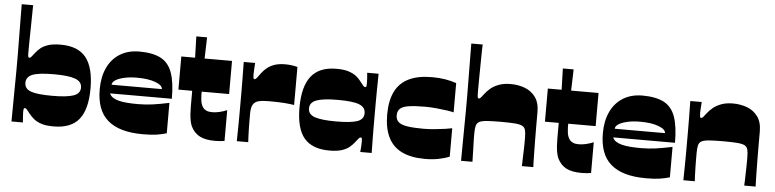

<svg xmlns="http://www.w3.org/2000/svg" viewBox="-45 -969 4873 1207"><g transform="rotate(5 2391.0 -365.0)"><path d="M316 8Q268 8 238 -2Q208 -12 190 -27.5Q172 -43 160 -58Q147 -75 140 -83Q133 -91 128 -91Q121 -91 119.5 -84Q118 -77 118 -64Q118 -53 119.5 -35.5Q121 -18 122 0H50Q51 -102 51.5 -166.5Q52 -231 52.5 -268Q53 -305 53 -324Q53 -343 53 -352Q53 -361 53 -370Q53 -379 53 -388Q53 -397 53 -416Q53 -435 52.5 -472Q52 -509 51.5 -573.5Q51 -638 50 -740H122Q121 -659 120 -603.5Q119 -548 118.5 -513Q118 -478 118 -460Q118 -442 118 -436Q118 -423 119.5 -416Q121 -409 128 -409Q133 -409 140 -417Q147 -425 160 -442Q172 -458 190 -473Q208 -488 238 -498Q268 -508 316 -508Q426 -508 476.5 -445Q527 -382 527 -250Q527 -118 476.5 -55Q426 8 316 8ZM291 -183Q382 -183 424.5 -197.5Q467 -212 467 -250Q467 -288 424.5 -303.5Q382 -319 291 -319Q196 -319 156 -303.5Q116 -288 116 -250Q116 -212 156 -197.5Q196 -183 291 -183Z M880 8Q804 8 748.5 -8Q693 -24 656.5 -56Q620 -88 602.5 -136.5Q585 -185 585 -250Q585 -328 612 -386Q639 -444 690.5 -476Q742 -508 813 -508Q897 -508 947.5 -482Q998 -456 1020 -395Q1042 -334 1042 -230H652Q658 -215 672.5 -205Q687 -195 709.5 -189Q732 -183 762.5 -180.5Q793 -178 832 -178Q879 -178 923.5 -184Q968 -190 1029 -203V-11Q998 -2 965.5 3Q933 8 880 8ZM974 -285Q974 -309 929 -326Q884 -343 813 -343Q768 -343 732.5 -335Q697 -327 677 -314Q657 -301 657 -285Z M1334 10Q1274 10 1238.5 -8.5Q1203 -27 1183 -67Q1176 -82 1172 -102.5Q1168 -123 1166.5 -146.5Q1165 -170 1165 -194Q1165 -207 1165 -219.5Q1165 -232 1165 -244.5Q1165 -257 1165 -268.5Q1165 -280 1165 -291H1078V-500H1165L1161 -634H1229L1225 -500H1398V-291H1225Q1225 -284 1225 -278Q1225 -272 1225 -266Q1226 -254 1227 -240.5Q1228 -227 1232 -214.5Q1236 -202 1244 -191Q1252 -180 1266 -174Q1280 -168 1302 -168Q1323 -168 1347 -173.5Q1371 -179 1395 -189V5Q1379 8 1363.5 9Q1348 10 1334 10Z M1472 0Q1472 -11 1472.5 -39Q1473 -67 1473.5 -104Q1474 -141 1474 -178.5Q1474 -216 1474 -245Q1474 -274 1474 -313Q1474 -352 1473.5 -391Q1473 -430 1472.5 -459.5Q1472 -489 1472 -500H1544Q1543 -481 1541.5 -460.5Q1540 -440 1540 -427Q1540 -414 1541.5 -406Q1543 -398 1550 -398Q1555 -398 1563 -407.5Q1571 -417 1589 -442Q1600 -457 1618.5 -472.5Q1637 -488 1665 -498Q1693 -508 1734 -508Q1754 -508 1773 -505.5Q1792 -503 1811 -498V-258Q1787 -262 1751 -265Q1715 -268 1647 -268Q1610 -268 1586.5 -262Q1563 -256 1551.5 -237.5Q1540 -219 1540 -179Q1540 -164 1540 -141Q1540 -118 1540.5 -92Q1541 -66 1542 -41.5Q1543 -17 1544 0Z M2057 8Q1948 8 1897 -52.5Q1846 -113 1846 -245Q1846 -377 1897 -442.5Q1948 -508 2057 -508Q2105 -508 2135 -498Q2165 -488 2183.5 -473Q2202 -458 2213 -442Q2226 -425 2233 -417Q2240 -409 2245 -409Q2253 -409 2254 -416Q2255 -423 2255 -436Q2255 -447 2254 -464.5Q2253 -482 2251 -500H2323Q2323 -489 2322.5 -459Q2322 -429 2321.5 -390Q2321 -351 2321 -312.5Q2321 -274 2321 -245Q2321 -217 2321 -179.5Q2321 -142 2321.5 -105Q2322 -68 2322.5 -39.5Q2323 -11 2323 0H2251Q2253 -18 2254 -35.5Q2255 -53 2255 -64Q2255 -77 2254 -84Q2253 -91 2245 -91Q2240 -91 2233 -83Q2226 -75 2213 -58Q2202 -43 2183.5 -27.5Q2165 -12 2135 -2Q2105 8 2057 8ZM2082 -178Q2177 -178 2217 -192.5Q2257 -207 2257 -245Q2257 -283 2217 -298.5Q2177 -314 2082 -314Q1991 -314 1948.5 -298.5Q1906 -283 1906 -245Q1906 -207 1948.5 -192.5Q1991 -178 2082 -178Z M2660 8Q2571 8 2513 -20.5Q2455 -49 2427 -106.5Q2399 -164 2399 -250Q2399 -336 2427 -393.5Q2455 -451 2513 -479.5Q2571 -508 2660 -508Q2706 -508 2744.5 -501.5Q2783 -495 2814 -484V-299Q2802 -303 2771 -307.5Q2740 -312 2703 -315.5Q2666 -319 2634 -319Q2572 -319 2533 -313.5Q2494 -308 2476.5 -293Q2459 -278 2459 -250Q2459 -222 2476.5 -207Q2494 -192 2533 -186Q2572 -180 2634 -180Q2666 -180 2703 -183.5Q2740 -187 2771 -191.5Q2802 -196 2814 -199V-20Q2783 -7 2744.5 0.5Q2706 8 2660 8Z M2887 0Q2888 -102 2888.5 -166.5Q2889 -231 2889.5 -268Q2890 -305 2890 -324Q2890 -343 2890 -352Q2890 -361 2890 -370Q2890 -379 2890 -388.5Q2890 -398 2890 -416.5Q2890 -435 2889.5 -472.5Q2889 -510 2888.5 -574.5Q2888 -639 2887 -740H2959Q2958 -733 2957.5 -701Q2957 -669 2956.5 -625.5Q2956 -582 2955.5 -539.5Q2955 -497 2955 -466.5Q2955 -436 2955 -431Q2955 -417 2956.5 -408.5Q2958 -400 2965 -400Q2970 -400 2976.5 -407Q2983 -414 2997 -433Q3009 -449 3029.5 -466.5Q3050 -484 3081.5 -496Q3113 -508 3156 -508Q3204 -508 3245.5 -492.5Q3287 -477 3313 -441.5Q3339 -406 3339 -347Q3339 -299 3339 -255Q3339 -211 3339.5 -173Q3340 -135 3340.5 -102.5Q3341 -70 3341.5 -44.5Q3342 -19 3343 0H3271Q3272 -42 3273 -68.5Q3274 -95 3274.5 -111.5Q3275 -128 3275 -138.5Q3275 -149 3275 -158Q3275 -167 3275 -179Q3275 -209 3270.5 -227Q3266 -245 3250.5 -253Q3235 -261 3203 -263.5Q3171 -266 3115 -266Q3060 -266 3027.5 -263.5Q2995 -261 2979.5 -253Q2964 -245 2959.5 -227Q2955 -209 2955 -179Q2955 -164 2955 -153Q2955 -142 2955.5 -126.5Q2956 -111 2957 -81.5Q2958 -52 2959 0Z M3647 10Q3587 10 3551.5 -8.5Q3516 -27 3496 -67Q3489 -82 3485 -102.5Q3481 -123 3479.5 -146.5Q3478 -170 3478 -194Q3478 -207 3478 -219.5Q3478 -232 3478 -244.5Q3478 -257 3478 -268.5Q3478 -280 3478 -291H3391V-500H3478L3474 -634H3542L3538 -500H3711V-291H3538Q3538 -284 3538 -278Q3538 -272 3538 -266Q3539 -254 3540 -240.5Q3541 -227 3545 -214.5Q3549 -202 3557 -191Q3565 -180 3579 -174Q3593 -168 3615 -168Q3636 -168 3660 -173.5Q3684 -179 3708 -189V5Q3692 8 3676.5 9Q3661 10 3647 10Z M4055 8Q3979 8 3923.5 -8Q3868 -24 3831.5 -56Q3795 -88 3777.5 -136.5Q3760 -185 3760 -250Q3760 -328 3787 -386Q3814 -444 3865.5 -476Q3917 -508 3988 -508Q4072 -508 4122.5 -482Q4173 -456 4195 -395Q4217 -334 4217 -230H3827Q3833 -215 3847.5 -205Q3862 -195 3884.5 -189Q3907 -183 3937.5 -180.5Q3968 -178 4007 -178Q4054 -178 4098.5 -184Q4143 -190 4204 -203V-11Q4173 -2 4140.5 3Q4108 8 4055 8ZM4149 -285Q4149 -309 4104 -326Q4059 -343 3988 -343Q3943 -343 3907.5 -335Q3872 -327 3852 -314Q3832 -301 3832 -285Z M4290 0Q4290 -11 4290.5 -39Q4291 -67 4291.5 -104Q4292 -141 4292 -178.5Q4292 -216 4292 -245Q4292 -274 4292 -313Q4292 -352 4291.5 -391Q4291 -430 4290.5 -459.5Q4290 -489 4290 -500H4362Q4361 -481 4359.5 -462.5Q4358 -444 4358 -431Q4358 -417 4359.5 -408.5Q4361 -400 4368 -400Q4373 -400 4379.5 -407Q4386 -414 4400 -433Q4412 -449 4432.5 -466.5Q4453 -484 4484.5 -496Q4516 -508 4559 -508Q4607 -508 4648.5 -492.5Q4690 -477 4716 -441.5Q4742 -406 4742 -347Q4742 -299 4742 -255Q4742 -211 4742.5 -173Q4743 -135 4743.5 -102.5Q4744 -70 4744.5 -44.5Q4745 -19 4746 0H4674Q4675 -14 4675.5 -32.5Q4676 -51 4676.5 -71.5Q4677 -92 4677.5 -112Q4678 -132 4678 -149.5Q4678 -167 4678 -179Q4678 -209 4673.5 -227Q4669 -245 4653.5 -253Q4638 -261 4606 -263.5Q4574 -266 4518 -266Q4463 -266 4430.5 -263.5Q4398 -261 4382.5 -253Q4367 -245 4362.5 -227Q4358 -209 4358 -179Q4358 -164 4358 -141Q4358 -118 4358.5 -92Q4359 -66 4360 -41.5Q4361 -17 4362 0Z"/></g></svg>

Font: Ojuju ExtraBold
Style: Regular
Weight: 800
Designer: Chisaokwu Joboson, Mirko Velimirovic
Foundry: Udi Foundry
Version: Version 1.000